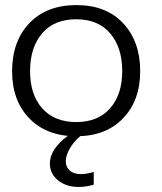

<svg xmlns="http://www.w3.org/2000/svg" viewBox="-20 -534 647 767"><path d="M293 212.9C313.5 212.9 334 210 354.5 203.6V152.8C335.4 158.7 318.4 161.6 303.2 161.6C264.6 161.6 242.7 141.1 242.7 109.4C242.7 93.3 249.5 74.2 262.7 52.7C275.9 31.7 294.4 12.7 317.9 -3.4L272 -4.9C216.8 27.8 179.2 73.2 179.2 118.7C179.2 146.5 189.9 168.9 211.9 186.5C233.9 204.1 261.2 212.9 293 212.9ZM284.7 10.3C363.3 10.3 425.8 -13.7 471.2 -61C517.1 -108.4 540 -171.4 540 -249.5C540 -329.1 517.1 -393.1 471.7 -441.4C426.3 -489.7 364.3 -513.7 285.2 -513.7C206.1 -513.7 143.6 -489.7 97.2 -441.4C51.3 -393.1 28.3 -329.1 28.3 -249.5C28.3 -171.4 51.3 -108.4 97.2 -61C143.1 -13.7 205.6 10.3 284.7 10.3ZM284.7 -46.4C226.1 -46.4 180.7 -64.9 148.4 -101.6C116.2 -138.2 100.1 -187.5 100.1 -249.5C100.1 -313 116.2 -363.3 148.4 -400.9C180.7 -438.5 226.1 -457 284.7 -457C342.8 -457 388.2 -438.5 419.9 -400.9C452.1 -363.3 468.3 -313 468.3 -249.5C468.3 -187.5 452.1 -138.2 419.9 -101.6C388.2 -64.9 342.8 -46.4 284.7 -46.4Z"/></svg>

Font: Ride Light
Style: Regular
Weight: 300
Version: Version 3.000